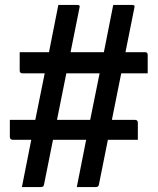

<svg xmlns="http://www.w3.org/2000/svg" viewBox="-20 -740 640 780"><path d="M217 -720Q236 -720 255.5 -720Q275 -720 294 -720Q299 -720 302 -718Q305 -716 303 -709Q285 -619 267 -529.5Q249 -440 231 -350Q213 -260 195 -170.5Q177 -81 159 9Q158 16 154 18Q150 20 145 20Q126 20 107 20Q88 20 69 20Q87 -72 105.5 -164.5Q124 -257 143 -350Q162 -443 180.5 -535.5Q199 -628 217 -720ZM440 -720Q452 -720 465 -720Q478 -720 491.5 -720Q505 -720 517 -720Q522 -720 525 -718Q528 -716 526 -709Q508 -619 490 -529.5Q472 -440 454 -350Q436 -260 418 -170.5Q400 -81 382 9Q381 16 377 18Q373 20 368 20Q356 20 343 20Q330 20 317.5 20Q305 20 292 20Q310 -72 328.5 -164.5Q347 -257 366 -350Q385 -443 403.5 -535.5Q422 -628 440 -720ZM580 -442H71Q66 -442 63 -445Q60 -448 60 -453Q60 -457 60 -464.5Q60 -472 60 -481Q60 -490 60 -499.5Q60 -509 60 -516.5Q60 -524 60 -528H569Q571 -528 573.5 -527.5Q576 -527 577 -525Q579 -524 579.5 -521.5Q580 -519 580 -517Q580 -513 580 -505.5Q580 -498 580 -489Q580 -480 580 -470.5Q580 -461 580 -453.5Q580 -446 580 -442ZM20 -253H529Q534 -253 537 -250Q540 -247 540 -242Q540 -238 540 -231Q540 -224 540 -215.5Q540 -207 540 -198.5Q540 -190 540 -183Q540 -176 540 -172H31Q29 -172 27 -173Q25 -174 23 -175Q22 -177 21 -179Q20 -181 20 -183Q20 -187 20 -194Q20 -201 20 -209.5Q20 -218 20 -226.5Q20 -235 20 -242Q20 -249 20 -253Z"/></svg>

Font: Recursive Medium
Style: Regular
Weight: 500
Version: Version 1.085